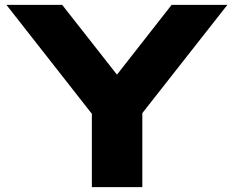

<svg xmlns="http://www.w3.org/2000/svg" viewBox="-20 -770 963 790"><path d="M358 0V-365.2H565.6V0ZM6.4 -750H235.8L507.6 -403.8H415L686.2 -750H915.6L528.4 -257.2L394.6 -255Z"/></svg>

Font: Unbounded
Style: Regular
Weight: 400
Designer: Luke Prowse, Jean-Baptiste Morizot, Fátima Lázaro, Florian Runge
Foundry: NaN
Version: Version 1.701;gftools[0.9.28.dev5+ged2979d]